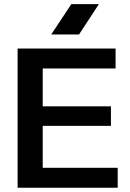

<svg xmlns="http://www.w3.org/2000/svg" viewBox="-20 -897 619 916"><path d="M183.8 -96.5V-296.5H509.3V-389.6H183.8V-570.3H531.4V-665.3H64V-1.5H541.5V-96.5ZM451.8 -877.3H320.3L224.4 -732.6H357.2Z"/></svg>

Font: Diatome Awesome Semibold
Style: Regular
Weight: 400
Designer: 15.100.17
Foundry: 15.100.17
Version: Version 1.005;Fontself Maker 3.5.8